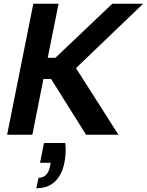

<svg xmlns="http://www.w3.org/2000/svg" viewBox="-20 -720 785 1026"><path d="M329 44Q332 73 330.5 99.5Q329 126 324 150Q311 215 273.5 250.5Q236 286 174 286L186 230Q210 230 225.5 215Q241 200 247 170L251 150H194L215 44ZM158 -700H293L235 -411H276L580 -700H745L386 -356L613 0H440L253 -298H212L153 0H18Z"/></svg>

Font: Albert Sans
Style: Bold Italic
Weight: 700
Italic angle: -11.25°
Designer: Andreas Rasmussen
Foundry: a.Foundry
Version: Version 1.025